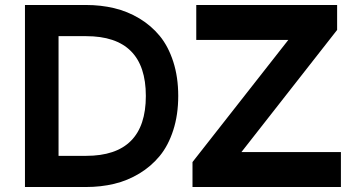

<svg xmlns="http://www.w3.org/2000/svg" viewBox="-20 -750 1387 770"><path d="M325.2 -605H214.8V-125H325.2Q564.9 -125 564.9 -365.2Q564.9 -605 325.2 -605ZM752 -100.1 1136.2 -589.8H767.1V-730H1332V-629.9L948.2 -140.1H1347.2V0H752ZM80.1 0V-730H325.2Q384.3 -730 437.7 -717.3Q491.2 -704.6 538.6 -676.3Q585.9 -647.9 620.4 -606.2Q654.8 -564.5 674.8 -502.7Q694.8 -440.9 694.8 -365.2Q694.8 -289.6 674.8 -227.8Q654.8 -166 620.4 -124.3Q585.9 -82.5 538.6 -54Q491.2 -25.4 437.7 -12.7Q384.3 0 325.2 0Z"/></svg>

Font: Miedinger*
Style: Bold
Weight: 700
Version: Version 001.000